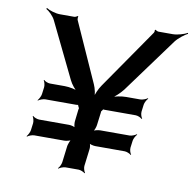

<svg xmlns="http://www.w3.org/2000/svg" viewBox="-77 -744 838 832"><g transform="rotate(10 342.5 -327.5)"><path d="M525 -133 529 -164C530 -173 538 -188 544 -193L542 -195C536 -190 521 -184 512 -184H383C374 -184 356 -180 350 -175L352 -173C358 -178 364 -195 365 -204L372 -259C372 -260 373 -267 372 -267L370 -263C371 -263 375 -269 376 -270C377 -272 381 -277 380 -278L377 -277C378 -275 384 -275 386 -275H523C532 -275 546 -269 550 -264L553 -266C548 -271 544 -286 545 -295L549 -326C550 -335 558 -350 564 -355L562 -357C556 -352 540 -346 531 -346H468C447 -346 417 -340 403 -333L404 -329C418 -337 442 -359 455 -376L633 -619C646 -636 671 -655 685 -662L684 -666C670 -658 641 -649 620 -649H557C553 -649 545 -653 544 -655L540 -653C542 -651 540 -642 537 -639L355 -376C343 -359 331 -331 329 -316H333C335 -331 329 -359 321 -376L203 -639C202 -642 202 -651 204 -653L200 -655C199 -653 191 -649 187 -649H124C103 -649 76 -658 64 -666L61 -662C74 -655 94 -636 102 -619L220 -376C228 -359 246 -337 258 -329L261 -333C248 -340 219 -346 198 -346H133C124 -346 110 -352 106 -357L104 -355C108 -350 112 -335 111 -326L107 -295C106 -286 98 -271 93 -266L94 -264C100 -269 116 -275 125 -275H261C264 -275 272 -276 273 -277L269 -279C268 -278 271 -271 272 -269L273 -267C274 -266 276 -260 277 -260L276 -264C275 -264 275 -257 274 -256L268 -204C267 -195 269 -178 273 -173L275 -175C271 -180 255 -184 246 -184H114C105 -184 90 -190 86 -195L84 -193C88 -188 92 -173 91 -164L87 -133C86 -124 78 -109 73 -104L75 -102C80 -107 96 -113 105 -113H237C246 -113 263 -117 269 -122L267 -124C262 -119 256 -102 254 -93L245 -20C244 -11 237 4 231 9L233 11C238 6 254 0 263 0H320C329 0 343 6 348 11L350 9C346 4 341 -11 342 -20L351 -93C353 -102 351 -119 346 -124L344 -122C348 -117 365 -113 374 -113H503C512 -113 526 -107 531 -102L533 -104C528 -109 524 -124 525 -133Z"/></g></svg>

Font: Gamestation Storm Oblique 
Style: Italic
Weight: 400
Designer: Jonas Hecksher
Foundry: Jonas Hecksher, Playtypeª, e-types AS
Version: Version 1.003